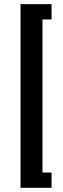

<svg xmlns="http://www.w3.org/2000/svg" viewBox="-20 -774 304 927"><path d="M79.1 -753.9H229V-680.2H185.1V59.1H229V132.8H79.1Z"/></svg>

Font: Margherita Black
Style: Regular
Weight: 900
Designer: James Puckett
Foundry: Dunwich Type Founders
Version: Version 1.008;hotconv 1.0.109;makeotfexe 2.5.65596